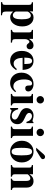

<svg xmlns="http://www.w3.org/2000/svg" viewBox="1469 -2207 939 3917"><g transform="rotate(90 1938.5 -248.5)"><path d="M291 180.2V201.2H23.9V176.8Q58.1 171.9 68.1 161.6Q78.1 151.4 79.1 121.1V-371.1Q78.1 -401.9 68.1 -413.1Q58.1 -424.3 25.9 -429.2V-452.1H212.9V-383.8Q235.8 -426.8 264.2 -444.8Q292.5 -462.9 336.9 -462.9Q418.5 -462.9 468.8 -399.9Q519 -336.9 519 -233.9Q519 -125 466.1 -55.9Q413.1 13.2 330.1 13.2Q297.9 13.2 273.9 1Q250 -11.2 214.8 -45.9V91.8Q215.3 142.6 231.2 160.6Q247.1 178.7 291 180.2ZM214.8 -338.9V-101.1Q226.1 -73.2 246.1 -57.1Q266.1 -41 290 -41Q333 -41 353.5 -85.2Q374 -129.4 374 -221.2Q374 -317.4 355.7 -362.8Q337.4 -408.2 298.8 -408.2Q266.1 -408.2 235.8 -375Q227.1 -365.2 220.9 -354.7Q214.8 -344.2 214.8 -338.9Z M848.6 -23.9V0H588.9V-23.9Q620.1 -28.3 630.4 -40Q640.6 -51.8 641.6 -82V-371.1Q640.6 -401.4 629.6 -413.6Q618.7 -425.8 588.9 -429.2V-452.1H773.4V-372.1Q808.6 -421.9 838.6 -442.4Q868.7 -462.9 906.7 -462.9Q941.4 -462.9 963.6 -441.4Q985.8 -419.9 985.8 -387.2Q985.8 -358.4 968.8 -340.1Q951.7 -321.8 923.8 -321.8Q905.3 -321.8 892.1 -329.6Q878.9 -337.4 864.7 -356.9Q848.6 -378.9 836.4 -378.9Q812.5 -378.9 795.2 -351.6Q777.8 -324.2 777.8 -286.1V-101.1Q777.8 -54.7 791 -40.5Q804.2 -26.4 848.6 -23.9Z M1387.7 -122.1 1411.6 -108.9Q1363.8 -40 1321.8 -12.9Q1279.8 14.2 1220.7 14.2Q1129.4 14.2 1074 -50.8Q1018.6 -115.7 1018.6 -223.1Q1018.6 -330.1 1075.2 -396.5Q1131.8 -462.9 1222.7 -462.9Q1305.2 -462.9 1355 -405.8Q1378.4 -377 1390.4 -338.9Q1402.3 -300.8 1406.7 -240.2H1159.7Q1162.6 -189.5 1169.2 -160.6Q1175.8 -131.8 1189.9 -108.9Q1219.2 -57.1 1276.9 -57.1Q1308.1 -57.1 1333.3 -72Q1358.4 -86.9 1387.7 -122.1ZM1154.8 -275.9H1285.6V-291Q1284.2 -355 1277.8 -387.2Q1266.1 -433.1 1223.6 -433.1Q1187 -433.1 1172.1 -398.9Q1157.2 -364.7 1154.8 -275.9Z M1841.8 -106.9 1859.4 -88.9Q1816.4 -34.2 1772.7 -10Q1729 14.2 1672.4 14.2Q1580.1 14.2 1521.2 -50.8Q1462.4 -115.7 1462.4 -217.8Q1462.4 -324.2 1528.3 -393.6Q1594.2 -462.9 1694.8 -462.9Q1758.3 -462.9 1802 -431.9Q1845.7 -400.9 1845.7 -356Q1845.7 -326.7 1828.1 -310.3Q1810.5 -293.9 1779.8 -293.9Q1751.5 -293.9 1738 -310.8Q1724.6 -327.6 1724.6 -363.8Q1724.6 -393.1 1723.6 -399.9Q1722.7 -406.7 1718.8 -414.1Q1709.5 -433.1 1682.6 -433.1Q1644.5 -433.1 1622.6 -389.6Q1600.6 -346.2 1600.6 -271Q1600.6 -170.4 1638.4 -111.1Q1676.3 -51.8 1739.7 -51.8Q1769.5 -51.8 1792 -64Q1814.5 -76.2 1841.8 -106.9Z M2130.4 -23.9V0H1896.5V-23.9Q1929.2 -30.3 1938.2 -40.8Q1947.3 -51.3 1948.2 -82V-371.1Q1947.3 -401.4 1937.7 -412.4Q1928.2 -423.3 1896.5 -429.2V-452.1H2084.5V-79.1Q2084.5 -51.3 2094.7 -38.6Q2105 -25.9 2130.4 -23.9ZM2014.6 -524.9Q1982.4 -524.9 1960.9 -546.9Q1939.5 -568.8 1939.5 -601.1Q1939.5 -632.3 1961.7 -654.5Q1983.9 -676.8 2015.6 -676.8Q2047.4 -676.8 2069.3 -654.5Q2091.3 -632.3 2091.3 -600.1Q2091.3 -567.9 2069.3 -546.4Q2047.4 -524.9 2014.6 -524.9Z M2492.2 -318.8H2467.3Q2457 -350.6 2447.3 -367.7Q2437.5 -384.8 2421.4 -399.9Q2388.7 -431.2 2348.1 -431.2Q2319.8 -431.2 2301.5 -415Q2283.2 -398.9 2283.2 -374Q2283.2 -349.1 2305.4 -329.1Q2327.6 -309.1 2378.4 -288.1Q2451.2 -257.3 2482.2 -222.2Q2513.2 -187 2513.2 -134.8Q2513.2 -68.8 2471.2 -27.3Q2429.2 14.2 2362.3 14.2Q2341.8 14.2 2309.8 7.3Q2277.8 0.5 2255.4 -8.8Q2241.2 -15.1 2233.4 -15.1Q2226.6 -15.1 2221.2 -9Q2215.8 -2.9 2208.5 13.2H2183.1V-148.9H2210.4Q2242.2 -19 2345.2 -19Q2378.4 -19 2398.9 -36.4Q2419.4 -53.7 2419.4 -83Q2419.4 -106.4 2397 -126.5Q2374.5 -146.5 2324.2 -168Q2250.5 -199.2 2217.8 -235.1Q2185.1 -271 2185.1 -319.8Q2185.1 -381.8 2228.8 -422.4Q2272.5 -462.9 2338.4 -462.9Q2372.1 -462.9 2415 -449.2Q2439.5 -441.9 2446.3 -441.9Q2456.1 -441.9 2461.2 -446Q2466.3 -450.2 2470.2 -460.9H2492.2Z M2796.9 -23.9V0H2563V-23.9Q2595.7 -30.3 2604.7 -40.8Q2613.8 -51.3 2614.7 -82V-371.1Q2613.8 -401.4 2604.2 -412.4Q2594.7 -423.3 2563 -429.2V-452.1H2751V-79.1Q2751 -51.3 2761.2 -38.6Q2771.5 -25.9 2796.9 -23.9ZM2681.2 -524.9Q2648.9 -524.9 2627.4 -546.9Q2606 -568.8 2606 -601.1Q2606 -632.3 2628.2 -654.5Q2650.4 -676.8 2682.1 -676.8Q2713.9 -676.8 2735.8 -654.5Q2757.8 -632.3 2757.8 -600.1Q2757.8 -567.9 2735.8 -546.4Q2713.9 -524.9 2681.2 -524.9Z M3072.8 -462.9Q3168 -462.9 3231 -395.3Q3293.9 -327.6 3293.9 -224.1Q3293.9 -121.1 3231.4 -53.5Q3168.9 14.2 3073.7 14.2Q2977.1 14.2 2914.3 -53.5Q2851.6 -121.1 2851.6 -226.1Q2851.6 -326.7 2915.3 -394.8Q2979 -462.9 3072.8 -462.9ZM3073.7 -433.1Q3043 -433.1 3026.4 -412.6Q3009.8 -392.1 3002.7 -344.7Q2995.6 -297.4 2995.6 -210Q2995.6 -102.1 3012.9 -59.1Q3030.3 -16.1 3073.7 -16.1Q3116.7 -16.1 3133.3 -60.3Q3149.9 -104.5 3149.9 -217.8Q3149.9 -338.9 3133.3 -386Q3116.7 -433.1 3073.7 -433.1ZM2993.7 -517.1 3127.9 -670.9Q3152.3 -698.2 3179.7 -698.2Q3200.7 -698.2 3213.6 -686.3Q3226.6 -674.3 3226.6 -654.8Q3226.6 -637.7 3219.2 -627.9Q3211.9 -618.2 3188 -603L3047.9 -517.1Z M3855 -23.9V0H3625V-23.9Q3648.9 -25.4 3659.4 -38.3Q3669.9 -51.3 3670.9 -79.1V-316.9Q3670.9 -397.9 3619.6 -397.9Q3585.4 -397.9 3552.7 -363.8Q3535.6 -348.6 3535.6 -340.8V-79.1Q3535.6 -51.8 3546.6 -39.3Q3557.6 -26.9 3584 -23.9V0H3347.7V-23.9Q3379.9 -28.8 3389.4 -39.6Q3398.9 -50.3 3399.9 -82V-371.1Q3398.9 -402.8 3389.4 -413.6Q3379.9 -424.3 3347.7 -429.2V-452.1H3534.7V-377.9Q3562.5 -422.4 3596.2 -442.6Q3629.9 -462.9 3674.8 -462.9Q3735.4 -462.9 3771 -426Q3806.6 -389.2 3806.6 -326.2V-79.1Q3806.2 -49.8 3816.9 -37.6Q3827.6 -25.4 3855 -23.9Z"/></g></svg>

Font: Accordance
Style: Bold
Weight: 700
Version: Version 1.2 (build January 31, 2020) Miklal Software Solutio